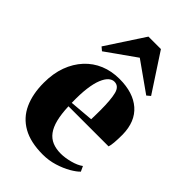

<svg xmlns="http://www.w3.org/2000/svg" viewBox="-234 -852 948 948"><g transform="rotate(45 239.5 -378.5)"><path d="M258.5 12Q173 12 118.2 -19Q63.5 -50 37.5 -107.2Q11.5 -164.5 11.5 -242.5Q11.5 -307.5 30.2 -358.5Q49 -409.5 82.8 -446Q116.5 -482.5 162.2 -501.5Q208 -520.5 263 -520.5Q358.5 -520.5 412.5 -473.5Q466.5 -426.5 468 -337Q468 -303 466 -280.2Q464 -257.5 460 -246.5H180Q182 -194 191.2 -157.2Q200.5 -120.5 217.5 -97.8Q234.5 -75 259.8 -64.5Q285 -54 318.5 -54Q347 -54 382.2 -63.2Q417.5 -72.5 439 -88.5L451.5 -61.5Q437.5 -46.5 407.8 -29.2Q378 -12 339.2 0Q300.5 12 258.5 12ZM179.5 -270 304.5 -280.5Q305 -297 305.2 -311.8Q305.5 -326.5 305.5 -343Q305.5 -418 295.8 -455.5Q286 -493 254.5 -493Q239 -493 225 -480.5Q211 -468 200 -441.2Q189 -414.5 183.5 -372.2Q178 -330 179.5 -270ZM105 -555.5 86.5 -571 216 -769H303L432.5 -571L414 -555.5L259.5 -665Z"/></g></svg>

Font: Merriweather 144pt ExtraBold
Style: Regular
Weight: 800
Version: Version 2.100